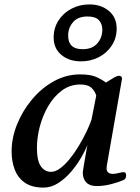

<svg xmlns="http://www.w3.org/2000/svg" viewBox="-20 -829 629 863"><path d="M175.8 14.2Q124 14.2 92.5 -7.3Q61 -28.8 46.6 -65.9Q32.2 -103 32.2 -148.4Q32.2 -209 56.6 -269.8Q81.1 -330.6 123.5 -381.6Q166 -432.6 221.7 -463.6Q277.3 -494.6 340.3 -494.6Q383.8 -494.6 408.7 -484.6Q433.6 -474.6 456.1 -458Q471.7 -466.8 488 -477.5Q504.4 -488.3 515.6 -488.3Q520.5 -488.3 524.7 -485.1Q528.8 -481.9 528.3 -474.1L460 -84Q459 -76.2 459 -71.8Q459 -60.5 466.1 -54Q473.1 -47.4 487.8 -47.4Q498 -47.4 513.2 -51.3Q528.3 -55.2 534.7 -55.2Q539.6 -55.2 543.2 -52.5Q546.9 -49.8 546.9 -40Q546.9 -32.7 543.9 -27.3Q541 -22 534.7 -19.5Q513.7 -10.3 480.2 -1.5Q446.8 7.3 414.1 7.3Q383.8 7.3 367.9 -8.8Q352.1 -24.9 352.1 -53.7Q352.1 -57.1 354.5 -71.8Q356.9 -86.4 360.4 -106.4Q363.8 -126.5 367.2 -146Q370.6 -165.5 373 -177.7Q363.8 -153.3 344.7 -120.6Q325.7 -87.9 299.6 -57.1Q273.4 -26.4 241.7 -6.1Q210 14.2 175.8 14.2ZM209 -56.6Q229.5 -56.6 251.2 -73Q272.9 -89.4 294.4 -116Q315.9 -142.6 334.7 -174.1Q353.5 -205.6 368.2 -236.1Q382.8 -266.6 391.1 -290.5L412.6 -399.4Q406.7 -419.9 390.6 -434.6Q374.5 -449.2 341.3 -449.2Q294.9 -449.2 258.5 -422.4Q222.2 -395.5 197 -352.5Q171.9 -309.6 158.9 -260Q146 -210.4 146 -164.6Q146 -106.4 163.6 -81.5Q181.2 -56.6 209 -56.6ZM343.8 -553.2Q291 -553.2 256.1 -582Q221.2 -610.8 221.2 -660.6Q221.2 -703.6 243.2 -737.3Q265.1 -771 301.5 -790Q337.9 -809.1 381.8 -809.1Q434.6 -809.1 469.5 -779.8Q504.4 -750.5 504.4 -700.7Q504.4 -657.7 482.4 -624.3Q460.4 -590.8 424.1 -572Q387.7 -553.2 343.8 -553.2ZM352.1 -607.9Q394 -607.9 417 -633.5Q439.9 -659.2 439.9 -696.3Q439.9 -721.2 424.8 -738Q409.7 -754.9 373.5 -754.9Q332 -754.9 310.5 -731.9Q289.1 -709 286.6 -678.2Q284.2 -643.6 300 -625.7Q315.9 -607.9 352.1 -607.9Z"/></svg>

Font: Gelasio Medium
Style: Italic
Weight: 500
Italic angle: -8.5°
Designer: Eben Sorkin
Foundry: Eben Sorkin
Version: Version 1.008